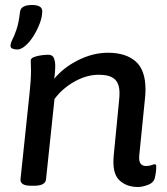

<svg xmlns="http://www.w3.org/2000/svg" viewBox="-20 -741 667 768"><path d="M532 7Q485 7 456.5 -21Q428 -49 435 -120L456 -336Q457 -345 457.5 -353Q458 -361 458 -369Q458 -407 438.5 -424.5Q419 -442 375 -442Q327 -442 278.5 -415Q230 -388 198 -345L164 -23Q161 2 116 2H105Q81 2 71 -5Q61 -12 62 -24L98 -366Q101 -393 102.5 -416.5Q104 -440 104 -460Q104 -472 103.5 -481Q103 -490 103 -499Q103 -508 116.5 -513Q130 -518 146.5 -520Q163 -522 173 -522Q190 -522 195.5 -509Q201 -496 201 -476Q201 -453 197 -426Q234 -471 293 -500.5Q352 -530 412 -530Q483 -530 522.5 -495.5Q562 -461 562 -383Q562 -374 561.5 -365.5Q561 -357 560 -348L537 -119Q533 -77 564 -77Q577 -77 586 -80.5Q595 -84 599 -84Q605 -84 605 -75Q605 -73 604.5 -62Q604 -51 600 -32Q596 -11 573 -2Q550 7 532 7ZM49 -543Q40 -543 31 -546Q22 -549 22 -558Q22 -568 29.5 -582.5Q37 -597 46 -623Q55 -649 60 -693Q63 -721 108 -721Q149 -721 149 -696Q149 -674 139 -647.5Q129 -621 114 -597Q99 -573 81.5 -558Q64 -543 49 -543Z"/></svg>

Font: Asap Semi Expanded Semi Expanded Medium
Style: Italic
Weight: 500
Width: 6
Italic angle: -6°
Designer: Pablo Cosgaya
Foundry: Omnibus-Type
Version: Version 3.001; ttfautohint (v1.8.4.7-5d5b)